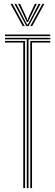

<svg xmlns="http://www.w3.org/2000/svg" viewBox="-20 -980 288 1000"><path d="M119.5 0V-775H6V-783.2H241.8V-775H128.5V0ZM101.2 0V-758.5H6V-766.8H110.5V0ZM137.8 0V-766.8H241.8V-758.5H146.8V0ZM6 -791.8V-800H241.8V-791.8ZM35 -959.8H45.2L108.5 -844.2H98.5ZM55 -959.8H65.2L113.2 -866.5L121.5 -852H124.8L132.8 -866.5L181 -959.8H191.2L129 -844.2H117.2ZM74.5 -959.8H84.8L118.2 -887.8L122 -875.5H124.2L128 -887.8L161.5 -959.8H171.8L133.2 -880.8L126.2 -865.5H120L112.8 -880.8ZM201 -959.8H211L147.8 -844.2H137.8Z"/></svg>

Font: Big Shoulders Inline Display Thin Light
Style: Regular
Weight: 300
Version: Version 2.002